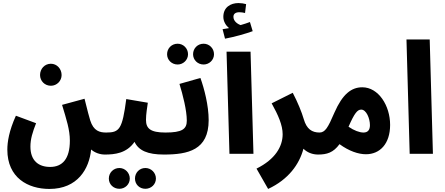

<svg xmlns="http://www.w3.org/2000/svg" viewBox="-20 -1006 2908 1256"><path d="M313 -445C352 -445 383 -477 383 -515C383 -556 352 -589 313 -589C272 -589 242 -556 242 -515C242 -477 272 -445 313 -445ZM28 -27C28 157 163 230 303 230C488 230 564 98 576 -28C601 -6 635 5 666 5C714 5 743 -26 743 -69C743 -107 720 -139 675 -139C632 -139 592 -149 570 -219C564 -239 553 -278 533 -360L386 -320C415 -224 437 -157 437 -86C437 35 387 86 308 86C233 86 179 46 179 -47C179 -97 193 -141 216 -200L84 -249C39 -150 28 -77 28 -27Z M665 5C731 5 808 -3 860 -78C887 -21 946 5 1052 5C1101 5 1130 -24 1130 -69C1130 -107 1107 -139 1062 -139C963 -139 935 -166 935 -222C935 -260 943 -304 947 -334L806 -358C780 -161 762 -139 675 -139ZM931 229C969 229 1000 200 1000 162C1000 124 969 93 931 93C892 93 863 124 863 162C863 200 892 229 931 229ZM761 229C798 229 829 200 829 162C829 124 798 93 761 93C722 93 692 124 692 162C692 200 722 229 761 229Z M1312 -584C1349 -584 1380 -614 1380 -651C1380 -690 1349 -720 1312 -720C1273 -720 1243 -690 1243 -651C1243 -614 1273 -584 1312 -584ZM1142 -584C1179 -584 1210 -614 1210 -651C1210 -690 1179 -720 1142 -720C1103 -720 1073 -690 1073 -651C1073 -614 1103 -584 1142 -584ZM1052 5C1210 5 1345 -24 1345 -220C1345 -316 1316 -427 1291 -496L1154 -457C1176 -386 1202 -284 1202 -217C1202 -161 1171 -139 1062 -139Z M1452 -753C1516 -765 1586 -785 1633 -802L1615 -862C1596 -855 1576 -848 1554 -842C1533 -849 1507 -868 1507 -896C1507 -914 1519 -926 1546 -926C1558 -926 1571 -924 1583 -921L1590 -979C1577 -983 1557 -986 1540 -986C1488 -986 1441 -958 1441 -896C1441 -865 1458 -839 1478 -822C1467 -820 1454 -818 1436 -815ZM1481 0H1638L1619 -668H1462Z M1734 230C1867 168 1938 69 1965 -33C1989 -9 2023 5 2061 5C2109 5 2138 -24 2138 -69C2138 -107 2115 -139 2071 -139C2021 -139 1986 -161 1967 -227C1954 -272 1927 -338 1895 -399L1757 -330C1800 -253 1829 -187 1829 -128C1829 -48 1781 36 1658 97Z M2060 5C2118 5 2160 -7 2201 -63C2264 -17 2325 3 2374 3C2465 3 2532 -65 2532 -189C2532 -315 2456 -435 2350 -435C2279 -435 2221 -391 2168 -270C2125 -170 2107 -139 2069 -139ZM2343 -289C2376 -289 2400 -232 2400 -187C2400 -156 2386 -139 2358 -139C2332 -139 2296 -152 2260 -177C2299 -266 2318 -289 2343 -289Z M2660 0H2812L2791 -748H2639Z"/></svg>

Font: Noto Sans Arabic UI XCn XBd
Style: Regular
Weight: 800
Width: 2
Designer: Monotype Design Team, Nadine Chahine and Nizar Qandah
Foundry: Monotype Imaging Inc.
Version: Version 2.010